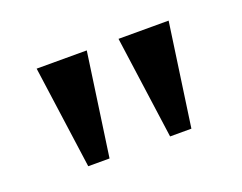

<svg xmlns="http://www.w3.org/2000/svg" viewBox="-55 -807 545 432"><g transform="rotate(-20 218.0 -591.0)"><path d="M94 -468 60 -714H180L145 -468ZM290 -468 256 -714H376L341 -468Z"/></g></svg>

Font: Noto Serif Hentaigana Medium
Style: Regular
Weight: 500
Designer: Kazuhiro Yamada
Foundry: nipponia
Version: Version 1.000; ttfautohint (v1.8.4.7-5d5b)